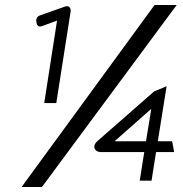

<svg xmlns="http://www.w3.org/2000/svg" viewBox="-20 -672 728 764"><path d="M125 -583C127 -572 132 -563 147 -568L207 -590L156 -262H204L261 -626C263 -640 255 -651 239 -646L140 -611C128 -607 122 -598 125 -583ZM66 72H147L683 -652H595ZM367 -110C345 -90 357 -67 380 -67H554L536 47H583L601 -67H673L665 -110H608L643 -329L593 -308ZM436 -110 582 -239 561 -110Z"/></svg>

Font: Charger Pro
Style: ExtObl
Weight: 400
Designer: Jasper
Foundry: Cannot Into Space Fonts
Version: Version 1.09